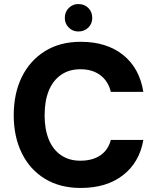

<svg xmlns="http://www.w3.org/2000/svg" viewBox="-20 -919 779 951"><path d="M380 12Q277 12 202.5 -33.5Q128 -79 88 -160.5Q48 -242 48 -348Q48 -456 88 -537.5Q128 -619 202.5 -665.5Q277 -712 380 -712Q508 -712 589.5 -647Q671 -582 690 -464H529Q516 -517 477 -546.5Q438 -576 378 -576Q322 -576 282 -548Q242 -520 221.5 -469.5Q201 -419 201 -348Q201 -279 221.5 -228.5Q242 -178 282 -150.5Q322 -123 378 -123Q438 -123 477 -149.5Q516 -176 529 -226H690Q671 -115 589.5 -51.5Q508 12 380 12ZM368 -763Q340 -763 320.5 -782.5Q301 -802 301 -830Q301 -860 320.5 -879.5Q340 -899 368 -899Q398 -899 417.5 -879.5Q437 -860 437 -830Q437 -802 417.5 -782.5Q398 -763 368 -763Z"/></svg>

Font: DM Sans 9pt Black
Style: Regular
Weight: 900
Version: Version 4.004;gftools[0.9.30]